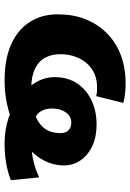

<svg xmlns="http://www.w3.org/2000/svg" viewBox="112 -658 557 820"><g transform="rotate(90 390.0 -247.5)"><path d="M325 11Q229 11 165 -19Q101 -49 69.5 -103Q38 -157 41 -227Q42 -287 63 -338Q84 -389 122.5 -427Q161 -465 215 -485.5Q269 -506 337 -506Q358 -506 380 -503.5Q402 -501 419 -496L390 -380Q382 -383 372 -383.5Q362 -384 351 -384Q321 -384 296 -373.5Q271 -363 252.5 -343Q234 -323 223 -295Q212 -267 211 -233Q210 -192 225.5 -163Q241 -134 274 -118.5Q307 -103 356 -103Q414 -103 456.5 -115Q499 -127 523 -153.5Q547 -180 548 -225Q549 -248 537 -261Q525 -274 503 -274Q477 -274 460.5 -252Q444 -230 443 -196Q442 -163 456 -142Q470 -121 502 -112Q534 -103 587 -103Q626 -103 665.5 -112Q705 -121 737 -137L749 -16Q714 -2 674.5 4.5Q635 11 592 11Q535 11 483.5 -6Q432 -23 392.5 -53.5Q353 -84 330.5 -123.5Q308 -163 309 -207Q310 -261 336.5 -300Q363 -339 408.5 -360.5Q454 -382 512 -382Q564 -382 603.5 -363.5Q643 -345 665 -312.5Q687 -280 686 -237Q684 -183 653.5 -138Q623 -93 571.5 -59.5Q520 -26 456 -7.5Q392 11 325 11Z"/></g></svg>

Font: Nunito Sans 11pt Black
Style: Italic
Weight: 900
Italic angle: -9°
Version: Version 3.101;gftools[0.9.27]